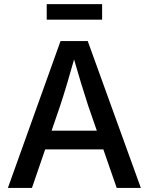

<svg xmlns="http://www.w3.org/2000/svg" viewBox="-20 -931 737 951"><path d="M19 0 279.8 -727.5H414.6L677.7 0H558.1L417 -406.7Q400.4 -457 380.6 -522.2Q360.8 -587.4 334 -680.2H359.4Q333 -586.9 313.5 -521Q293.9 -455.1 277.8 -406.7L138.2 0ZM161.6 -190.9V-283.7H535.2V-190.9ZM485.8 -910.6V-833.5H211.4V-910.6Z"/></svg>

Font: Inter 20pt Medium
Style: Regular
Weight: 500
Version: Version 4.001;git-66647c0bb